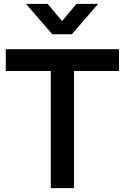

<svg xmlns="http://www.w3.org/2000/svg" viewBox="-20 -975 646 995"><path d="M243.2 -607.2H10V-720H596.7V-607.2H363.5V0H243.2ZM227 -955 301.7 -865.8 376.3 -955H488.8L352.2 -797.5H251.2L114.5 -955Z"/></svg>

Font: Tap Sans
Style: Regular
Weight: 400
Designer: Tap Payments
Foundry: Tap Payments
Version: Version 1.001;Glyphs 3.1.2 (3151)